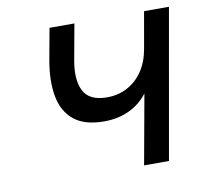

<svg xmlns="http://www.w3.org/2000/svg" viewBox="-63 -578 681 646"><g transform="rotate(-10 277.0 -255.5)"><path d="M379 0 422 -238Q396.5 -204.5 358.5 -186.8Q320.5 -169 273 -169Q206 -169 169.8 -198.8Q133.5 -228.5 123.8 -282Q114 -335.5 127 -407L146 -511H231L209 -390Q197 -325 216.2 -286Q235.5 -247 297 -247Q335 -247 366.2 -263.8Q397.5 -280.5 418.5 -311.5Q439.5 -342.5 447 -386L469 -511H554L464 0Z"/></g></svg>

Font: Overpass
Style: Italic
Weight: 400
Italic angle: -10°
Designer: Delve Withrington, Dave Bailey, Thomas Jockin
Foundry: Delve Fonts LLC
Version: Version 4.000